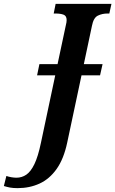

<svg xmlns="http://www.w3.org/2000/svg" viewBox="-157 -734 597 994"><path d="M-66 240Q-89 240 -105 237Q-121 234 -137 229L-124 177Q-113 181 -98.5 183.5Q-84 186 -72 186Q-44 186 -21 170.5Q2 155 21 116Q40 77 55 5L129 -344H35L47 -402H141L184 -604Q186 -610 187 -618Q188 -626 188 -630Q188 -652 172 -658Q156 -664 131 -664H121L131 -714H420L409 -664H399Q372 -664 349.5 -653Q327 -642 319 -600L277 -402H374L361 -344H265L191 4Q173 89 136 141Q99 193 47.5 216.5Q-4 240 -66 240Z"/></svg>

Font: Noto Serif ExtraCondensed
Style: Bold Italic
Weight: 700
Width: 2
Italic angle: -12°
Designer: Monotype Design Team
Foundry: Monotype Imaging Inc.
Version: Version 2.013; ttfautohint (v1.8.4.7-5d5b)